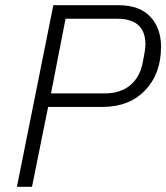

<svg xmlns="http://www.w3.org/2000/svg" viewBox="-20 -718 639 738"><path d="M103 0H45L185 -698H435Q516 -698 557.5 -654Q599 -610 599 -538Q599 -435 538 -371Q477 -307 374 -307H165ZM232 -646 176 -359H383Q442 -359 479.5 -389.5Q517 -420 528 -475Q539 -528 539 -547Q539 -646 430 -646Z"/></svg>

Font: IBM Plex Sans Light
Style: Italic
Weight: 300
Italic angle: -11.31°
Designer: Mike Abbink, Paul van der Laan, Pieter van Rosmalen
Foundry: Bold Monday
Version: Version 3.0